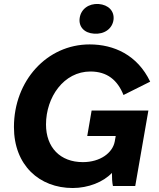

<svg xmlns="http://www.w3.org/2000/svg" viewBox="-20 -934 798 964"><path d="M345 10C423 10 499 -20 542 -66C542 -41 543 -18 547 0H659L725 -379H440L418 -251H561L556 -223C545 -166 483 -120 396 -120C282 -120 211 -194 211 -309C211 -446 300 -575 434 -575C518 -575 570 -532 600 -457L734 -524C670 -658 552 -711 430 -711C216 -711 50 -529 50 -296C50 -104 178 10 345 10ZM452 -765C503 -761 544 -789 550 -835C555 -878 525 -910 475 -914C425 -917 386 -888 380 -843C374 -800 403 -768 452 -765Z"/></svg>

Font: Fixel Display
Style: Bold Italic
Weight: 700
Italic angle: -10°
Designer: AlfaBravo + MacPaw
Foundry: Kyrylo Tkachov, Marchela Mozhyna, Serhii Makarenko, Maria Weinstein, Zakhar Kryvoshyya
Version: Version 1.210;Glyphs 3.2 (3217)